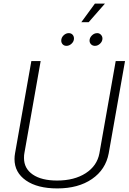

<svg xmlns="http://www.w3.org/2000/svg" viewBox="-20 -1041 718 1072"><path d="M61 -153Q61 -169 64 -185L155 -700H207L116 -185Q114 -176 114 -159Q114 -100 163 -66.5Q212 -33 299 -33Q395 -33 458.5 -74Q522 -115 535 -185L626 -700H678L587 -185Q570 -94 493.5 -41.5Q417 11 300 11Q189 11 125 -33.5Q61 -78 61 -153ZM510 -1021H566L475 -917H434ZM322 -814Q322 -831 335 -843.5Q348 -856 364 -856Q377 -856 385 -847.5Q393 -839 393 -826Q393 -810 380 -797.5Q367 -785 351 -785Q338 -785 330 -793.5Q322 -802 322 -814ZM480 -814Q480 -830 493 -843Q506 -856 523 -856Q535 -856 543.5 -847Q552 -838 552 -826Q552 -810 539 -797.5Q526 -785 510 -785Q497 -785 488.5 -793.5Q480 -802 480 -814Z"/></svg>

Font: KoHo Light
Style: Italic
Weight: 300
Italic angle: -10°
Version: Version 1.000; ttfautohint (v1.6)